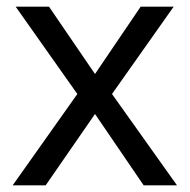

<svg xmlns="http://www.w3.org/2000/svg" viewBox="-20 -556 569 576"><path d="M212 -274 27 -536H127L265 -334L402 -536H501L316 -274L511 0H411L265 -214L117 0H18Z"/></svg>

Font: hindi15
Style: Regular
Weight: 400
Designer: Jelle Bosma - Monotype Design Team
Foundry: Monotype Imaging Inc.
Version: Version 2.006